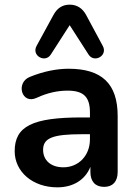

<svg xmlns="http://www.w3.org/2000/svg" viewBox="-20 -794 587 824"><path d="M350 -729C334 -759 310 -774 279 -774C248 -774 225 -759 209 -729L137 -597C114 -555 174 -522 198 -560L279 -686L360 -560C384 -522 444 -555 421 -597ZM226 10C295 10 346 -23 368 -78V-56C368 -15 389 8 427 8C464 8 485 -15 485 -56V-296C485 -435 417 -499 274 -499C227 -499 169 -489 108 -464C46 -439 73 -344 137 -374C186 -397 231 -405 270 -405C339 -405 366 -378 366 -311V-290H331C119 -290 43 -252 43 -145C43 -57 120 10 226 10ZM252 -76C197 -76 165 -107 165 -151C165 -202 207 -218 332 -218H366V-196C366 -126 317 -76 252 -76Z"/></svg>

Font: Nunito
Style: Bold
Weight: 700
Designer: Vernon Adams
Foundry: Vernon Adams
Version: Version 3.602